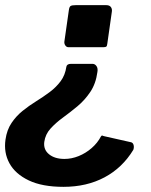

<svg xmlns="http://www.w3.org/2000/svg" viewBox="-33 -550 587 745"><path d="M234.2 -510.7Q235.9 -523.9 241.3 -526.9Q246.6 -530 260.8 -530H379.6Q391.7 -530 397.2 -522.7Q402.7 -515.4 401 -504.7L383.4 -380.6Q382.4 -371.6 379.6 -369.3Q376.9 -366.9 369.3 -366.9H232.2Q225.4 -366.9 220.7 -373.3Q216 -379.8 216.7 -388ZM475.7 2Q482.7 3.7 485.3 12.4Q487.8 21.1 484.4 31.2Q441.9 101.2 372.6 138.1Q303.3 175 213.1 175Q131 175 78.6 150Q26.3 125 3.6 83.5Q-19 42 -11.7 -8.3Q-6.4 -46 11.7 -72.8Q29.7 -99.6 54.6 -119.7Q79.5 -139.8 107.1 -156.9Q134.8 -174.1 159.8 -192.7Q184.8 -211.4 202.3 -234.9Q219.8 -258.3 224.6 -291.3Q226.6 -302.3 243 -302.3H325.6Q335.3 -302.3 341.4 -293.6Q347.5 -284.9 345 -270.7Q338.9 -225.3 317.4 -193.3Q295.9 -161.2 267.6 -137.7Q239.4 -114.3 211.3 -93.8Q183.2 -73.4 163.1 -51.1Q142.9 -28.9 138.8 0.7Q135 30.5 157.3 48.6Q179.5 66.7 217.2 66.7Q244.8 66.7 272.3 55.6Q299.9 44.4 322.7 24.5Q345.6 4.6 358.9 -21Q363.8 -25.9 363.5 -24.6Q363.2 -23.3 372.2 -21.3Z"/></svg>

Font: Libre Franklin Thin
Style: Italic
Weight: 100
Italic angle: -8°
Designer: Pablo Impallari, Rodrigo Fuenzalida, Nhung Nguyen
Foundry: Impallari Type
Version: Version 3.000